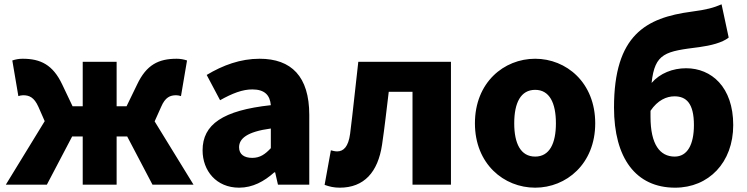

<svg xmlns="http://www.w3.org/2000/svg" viewBox="-20 -855 3461 889"><path d="M696 -293 726 -360C745 -405 768 -414 796 -414C804 -414 811 -412 818 -410L846 -575C831 -580 815 -583 798 -583C714 -583 658 -555 615 -464L566 -363H520V-569H363V-363H316L268 -464C225 -555 168 -583 85 -583C67 -583 52 -580 37 -575L65 -410C72 -412 79 -414 87 -414C115 -414 138 -405 158 -360L187 -294L7 0H197L314 -223H363V0H520V-223H569L686 0H876Z M1087 14C1150 14 1203 -15 1250 -57H1254L1267 0H1412V-323C1412 -501 1329 -583 1182 -583C1093 -583 1012 -553 937 -508L999 -391C1056 -423 1103 -441 1148 -441C1206 -441 1230 -414 1234 -368C1012 -344 918 -279 918 -159C918 -64 982 14 1087 14ZM1148 -124C1111 -124 1087 -140 1087 -173C1087 -213 1123 -245 1234 -260V-169C1208 -141 1184 -124 1148 -124Z M1553 14C1666 14 1730 -58 1749 -185C1761 -265 1770 -349 1780 -430H1890V0H2068V-569H1639C1626 -458 1615 -345 1601 -235C1593 -176 1571 -154 1541 -154C1530 -154 1521 -157 1512 -159L1483 1C1505 9 1526 14 1553 14Z M2458 14C2602 14 2736 -96 2736 -284C2736 -473 2602 -583 2458 -583C2313 -583 2179 -473 2179 -284C2179 -96 2313 14 2458 14ZM2458 -130C2391 -130 2361 -190 2361 -284C2361 -379 2391 -439 2458 -439C2524 -439 2554 -379 2554 -284C2554 -190 2524 -130 2458 -130Z M2992 -342C3025 -391 3066 -409 3103 -409C3158 -409 3193 -376 3193 -276C3193 -186 3163 -130 3104 -130C3035 -130 2992 -187 2992 -314ZM3321 -835C3284 -819 3251 -810 3182 -801C2971 -773 2823 -693 2823 -357C2823 -123 2924 14 3106 14C3261 14 3375 -102 3375 -276C3375 -452 3274 -539 3157 -539C3095 -539 3036 -516 2997 -471C3012 -611 3062 -617 3219 -637C3270 -644 3324 -657 3354 -681Z"/></svg>

Font: Noto Sans T Chinese Black
Style: Bold
Weight: 900
Designer: Ryoko NISHIZUKA (kana & ideographs); Paul D. Hunt (Latin, Greek & Cyrillic); Wenlong ZHANG (bopomofo); Sandoll Communica
Foundry: Adobe Systems Incorporated
Version: Version 1.000;PS 1;hotconv 1.0.78;makeotf.lib2.5.61930